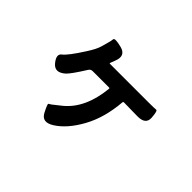

<svg xmlns="http://www.w3.org/2000/svg" viewBox="-130 -891 1260 1260"><g transform="rotate(45 500.0 -261.0)"><path d="M435 74Q369 114 339 57Q309 -1 315.5 -4Q322 -7 333 -15Q362 -38 391 -61Q507 -156 527 -356Q527 -361 522 -361H369Q352 -361 343 -347Q279 -245 255 -224Q198 -174 158 -223Q118 -272 149.5 -295.5Q181 -319 249 -426Q285 -481 295 -517Q305 -554 310 -571Q315 -588 316.5 -604Q318 -620 386 -603Q454 -586 425 -514L412 -480Q410 -475 415 -475H775Q830 -475 842.5 -477Q855 -479 859 -418Q863 -358 786 -359L659 -361Q653 -361 652 -355Q640 -201 577.5 -88Q515 25 435 74Z"/></g></svg>

Font: Resource Han Rounded JP
Style: Bold
Weight: 700
Designer: Cyano Hao (round all glyphs); Ryoko NISHIZUKA 西塚涼子 (kana, bopomofo & ideographs); Paul D. Hunt (Latin, Greek & Cyrillic)
Foundry: Cyano Hao
Version: 0.990